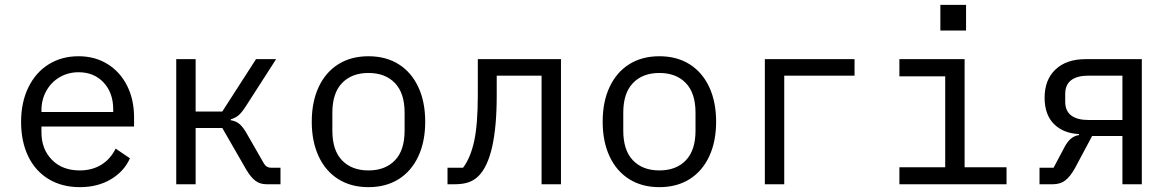

<svg xmlns="http://www.w3.org/2000/svg" viewBox="-20 -760 4840 792"><path d="M67 -257Q67 -338 97 -399.5Q127 -461 180.5 -494.5Q234 -528 304 -528Q372 -528 424 -495.5Q476 -463 504.5 -406Q533 -349 533 -276V-238H151V-214Q151 -145 194 -101Q237 -57 309 -57Q360 -57 398 -80.5Q436 -104 457 -147L516 -107Q492 -53 437.5 -20.5Q383 12 309 12Q236 12 181 -21Q126 -54 96.5 -115Q67 -176 67 -257ZM151 -305V-298H447V-309Q447 -377 407.5 -419.5Q368 -462 304 -462Q261 -462 226 -441.5Q191 -421 171 -385Q151 -349 151 -305Z M707 -516H787V-300H897L1036 -516H1119L993 -320Q976 -294 963 -283.5Q950 -273 932 -268V-264Q952 -261 966 -250Q980 -239 995 -214L1069 -85Q1079 -68 1099 -68H1137V0H1079Q1053 0 1034 -14Q1015 -28 996 -60L897 -232H787V0H707Z M1266 -258Q1266 -340 1294.5 -401Q1323 -462 1375.5 -495Q1428 -528 1500 -528Q1572 -528 1624.5 -495Q1677 -462 1705.5 -401Q1734 -340 1734 -258Q1734 -176 1705.5 -115Q1677 -54 1624.5 -21Q1572 12 1500 12Q1428 12 1375.5 -21Q1323 -54 1294.5 -115Q1266 -176 1266 -258ZM1649 -221V-295Q1649 -376 1609 -417.5Q1569 -459 1500 -459Q1431 -459 1391 -417.5Q1351 -376 1351 -295V-221Q1351 -140 1391 -98.5Q1431 -57 1500 -57Q1569 -57 1609 -98.5Q1649 -140 1649 -221Z M1826 -68H1890Q1921 -109 1936 -178Q1951 -247 1951 -369V-516H2294V0H2214V-448H2029V-367Q2029 -109 1954 -34Q1936 -16 1912.5 -8Q1889 0 1857 0H1826Z M2466 -258Q2466 -340 2494.5 -401Q2523 -462 2575.5 -495Q2628 -528 2700 -528Q2772 -528 2824.5 -495Q2877 -462 2905.5 -401Q2934 -340 2934 -258Q2934 -176 2905.5 -115Q2877 -54 2824.5 -21Q2772 12 2700 12Q2628 12 2575.5 -21Q2523 -54 2494.5 -115Q2466 -176 2466 -258ZM2849 -221V-295Q2849 -376 2809 -417.5Q2769 -459 2700 -459Q2631 -459 2591 -417.5Q2551 -376 2551 -295V-221Q2551 -140 2591 -98.5Q2631 -57 2700 -57Q2769 -57 2809 -98.5Q2849 -140 2849 -221Z M3135 -516H3505V-448H3215V0H3135Z M3690 -70H3879V-445H3690V-516H3959V-70H4132V0H3690ZM3965 -740V-634H3859V-740Z M4268 -68H4326L4371 -153Q4383 -176 4397.5 -188Q4412 -200 4431 -203V-207Q4366 -210 4327.5 -248.5Q4289 -287 4289 -357Q4289 -431 4334 -473.5Q4379 -516 4458 -516H4690V0H4610V-199H4485L4414 -66Q4395 -32 4374.5 -16Q4354 0 4323 0H4268ZM4610 -448H4470Q4424 -448 4399 -429.5Q4374 -411 4374 -372V-341Q4374 -302 4399 -283.5Q4424 -265 4470 -265H4610Z"/></svg>

Font: iA Writer Mono V
Style: Regular
Weight: 400
Designer: Mike Abbink, Paul van der Laan, Pieter van Rosmalen
Foundry: Bold Monday
Version: Version 2.000